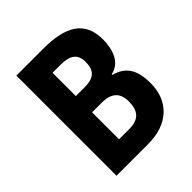

<svg xmlns="http://www.w3.org/2000/svg" viewBox="-197 -841 968 968"><g transform="rotate(-45 287.5 -357.0)"><path d="M267 -714H76V0H302C443 0 528 -80 528 -208C528 -304 496 -354 421 -374V-379C487 -392 514 -458 514 -534C514 -667 424 -714 267 -714ZM279 -429H215V-595H274C340 -595 372 -571 372 -516C372 -455 344 -429 279 -429ZM215 -313H284C353 -313 385 -282 385 -221C385 -154 356 -121 289 -121H215Z"/></g></svg>

Font: Noto Sans Telugu Condensed
Style: Bold
Weight: 700
Width: 3
Designer: Jelle Bosma - Monotype Design Team
Foundry: Monotype Imaging Inc.
Version: Version 2.005